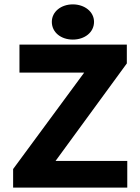

<svg xmlns="http://www.w3.org/2000/svg" viewBox="-20 -858 640 878"><path d="M562 0V-122H234L560 -568V-654H69V-526H365L40 -85V0ZM410 -758C410 -805 366 -838 313 -838C260 -838 217 -805 217 -758C217 -710 259 -677 313 -677C367 -677 410 -710 410 -758Z"/></svg>

Font: Falling Sky
Style: Bd+
Weight: 400
Designer: Paul D. Hunt
Foundry: Adobe Systems Incorporated
Version: Version 1.02